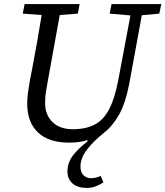

<svg xmlns="http://www.w3.org/2000/svg" viewBox="-20 -690 814 945"><path d="M408 235Q362 235 337 213Q312 191 312 154Q312 110 340 74Q368 38 410 7V-1Q394 5 371 8.5Q348 12 320 12Q219 12 166.5 -38.5Q114 -89 114 -179Q114 -205 117.5 -232Q121 -259 126 -288L140 -360Q152 -424 163.5 -488Q175 -552 185 -616L92 -623L101 -670H372L363 -623L274 -616L214 -284Q210 -259 206 -237.5Q202 -216 202 -183Q202 -125 238 -89.5Q274 -54 338 -54Q403 -54 446.5 -77Q490 -100 517.5 -153Q545 -206 562 -295L622 -614L520 -623L529 -670H774L764 -623L678 -615L616 -277Q598 -183 566.5 -126.5Q535 -70 490 -35Q441 4 408.5 46Q376 88 376 130Q376 158 391 172.5Q406 187 428 187Q451 187 476 176L489 208Q472 219 451.5 227Q431 235 408 235Z"/></svg>

Font: Source Serif 4 SmText
Style: Italic
Weight: 400
Italic angle: -12°
Designer: Frank Grießhammer
Foundry: Adobe
Version: Version 4.005;hotconv 1.1.0;makeotfexe 2.6.0